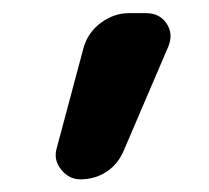

<svg xmlns="http://www.w3.org/2000/svg" viewBox="-20 -790 327 300"><path d="M105.5 -509.8Q87.9 -509.8 75.7 -524.9Q63.5 -540 68.4 -557.6L110.4 -714.8Q117.2 -739.3 137.7 -754.4Q158.2 -769.5 181.6 -769.5H208Q229.5 -769.5 240.2 -753.4Q251 -737.3 243.2 -717.8L173.8 -555.7Q165 -534.2 147 -522Q128.9 -509.8 105.5 -509.8Z"/></svg>

Font: Rounded Mgen+ 2p medium
Style: Regular
Weight: 500
Designer: [Source Han Sans]
Ryoko NISHIZUKA  (kana & ideographs); Paul D. Hunt (Latin, Greek & Cyrillic); Wenlong ZHANG  (bopomofo
Version: Version 1.059.20150602